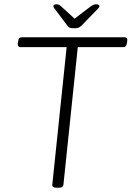

<svg xmlns="http://www.w3.org/2000/svg" viewBox="-20 -874 614 896"><path d="M244 2Q223 2 224 -12L291 -654H77Q69 -654 65.5 -658.5Q62 -663 63 -672L65 -682Q66 -692 70 -696Q74 -700 83 -700H560Q568 -700 571.5 -696Q575 -692 574 -683L572 -672Q571 -663 567 -658.5Q563 -654 554 -654H343L276 -12Q275 -5 270 -1.5Q265 2 254 2ZM428 -854Q435 -854 439.5 -852Q444 -850 444 -846Q444 -842 440.5 -837Q437 -832 428 -824L362 -756Q354 -748 346.5 -745Q339 -742 326 -742Q317 -742 311.5 -743Q306 -744 302 -746.5Q298 -749 294 -755L242 -824Q237 -831 233 -836Q229 -841 229 -845Q229 -850 233.5 -852Q238 -854 245 -854Q251 -854 256.5 -851Q262 -848 270 -840L328 -787L398 -840Q408 -848 415 -851Q422 -854 428 -854Z"/></svg>

Font: Asap ExtraLight
Style: Italic
Weight: 250
Italic angle: -6°
Version: Version 3.001